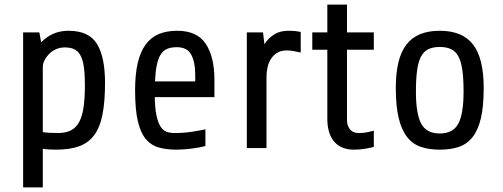

<svg xmlns="http://www.w3.org/2000/svg" viewBox="-20 -640 2176 830"><path d="M80 170V-500H150L158 -457Q206 -507 276 -507Q364 -507 399 -450.5Q434 -394 434 -282Q434 -200 423 -144.5Q412 -89 387 -55.5Q362 -22 321.5 -7.5Q281 7 221 7Q204 7 190 6Q176 5 165 3V170ZM260 -435Q239 -435 221.5 -427Q204 -419 191.5 -406Q179 -393 172 -378.5Q165 -364 165 -350V-69Q176 -67 192 -66Q208 -65 231 -65Q267 -65 289.5 -78Q312 -91 324.5 -117Q337 -143 342 -181.5Q347 -220 347 -272Q347 -320 342.5 -351Q338 -382 327.5 -401Q317 -420 300.5 -427.5Q284 -435 260 -435Z M649 -220Q650 -171 656.5 -140.5Q663 -110 674 -93Q685 -76 700 -70.5Q715 -65 734 -65Q776 -65 810.5 -70.5Q845 -76 868 -81V-9Q844 -2 807.5 2.5Q771 7 744 7Q701 7 667.5 -2Q634 -11 611 -38Q588 -65 576 -115.5Q564 -166 564 -250Q564 -319 575.5 -368Q587 -417 610 -448Q633 -479 667 -493Q701 -507 746 -507Q832 -507 869.5 -450.5Q907 -394 907 -295V-220ZM744 -436Q720 -436 703 -429Q686 -422 675 -405Q664 -388 658 -359.5Q652 -331 650 -288H824V-315Q824 -372 806.5 -404Q789 -436 744 -436Z M1047 0V-500H1117L1123 -449Q1140 -475 1165 -491Q1190 -507 1227 -507Q1245 -507 1258 -505.5Q1271 -504 1280 -502V-413Q1267 -416 1250.5 -419Q1234 -422 1220 -422Q1195 -422 1178.5 -412Q1162 -402 1151.5 -385.5Q1141 -369 1136.5 -348.5Q1132 -328 1132 -308V0Z M1480 -425V-120Q1480 -113 1482 -103.5Q1484 -94 1489.5 -85.5Q1495 -77 1504.5 -71Q1514 -65 1530 -65Q1553 -65 1569 -68.5Q1585 -72 1596 -75V-5Q1586 -2 1561.5 2.5Q1537 7 1510 7Q1480 7 1458 -3Q1436 -13 1422 -31Q1408 -49 1401.5 -73Q1395 -97 1395 -125V-425H1330V-500H1395V-620H1480V-500H1596V-425Z M2071 -260Q2071 -181 2059 -129.5Q2047 -78 2023 -47.5Q1999 -17 1963.5 -5Q1928 7 1881 7Q1835 7 1799.5 -5Q1764 -17 1740 -47.5Q1716 -78 1703.5 -129.5Q1691 -181 1691 -260Q1691 -388 1737 -447.5Q1783 -507 1881 -507Q1979 -507 2025 -447.5Q2071 -388 2071 -260ZM1984 -245Q1984 -298 1979 -335Q1974 -372 1962.5 -394.5Q1951 -417 1931 -427Q1911 -437 1881 -437Q1851 -437 1831 -427Q1811 -417 1799.5 -394.5Q1788 -372 1783 -335Q1778 -298 1778 -245Q1778 -147 1801 -105Q1824 -63 1881 -63Q1938 -63 1961 -105Q1984 -147 1984 -245Z"/></svg>

Font: Share
Style: Regular
Weight: 400
Designer: Ralph du Carrois
Version: Version 1.002